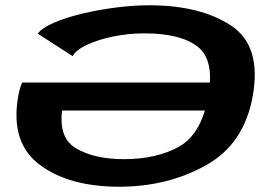

<svg xmlns="http://www.w3.org/2000/svg" viewBox="-20 -702 1043 728"><path d="M432 6Q240.5 6 129.5 -78Q18.5 -162 49 -337Q54.5 -368 64 -389H776Q781.5 -484 730 -524.5Q665.5 -575.5 527.5 -575.5Q466.5 -575.5 408.8 -563.5Q351 -551.5 309.5 -532Q268 -512.5 255.5 -489L123 -574.5Q139.5 -596.5 184.8 -616Q230 -635.5 291.5 -650.2Q353 -665 419.8 -673.5Q486.5 -682 546 -682Q738 -682 855 -605.8Q972 -529.5 938.5 -339Q906.5 -156.5 760.8 -75.2Q615 6 432 6ZM757 -283H215.5Q202.5 -179.5 267 -140.5Q336.5 -98.5 449.5 -98.5Q573.5 -98.5 659 -146Q727 -184 757 -283Z"/></svg>

Font: Anybody UltraExpanded SemiBold
Style: Italic
Weight: 600
Width: 9
Italic angle: -10°
Designer: Tyler Finck
Foundry: Etcetera Type Company
Version: Version 1.010; ttfautohint (v1.8.3) -l 8 -r 50 -G 200 -x 14 